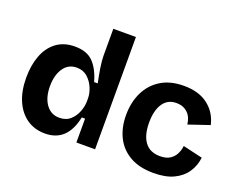

<svg xmlns="http://www.w3.org/2000/svg" viewBox="-114 -925 1435 1149"><g transform="rotate(20 603.5 -350.5)"><path d="M258 14Q191 14 142 -20Q93 -54 66 -116Q39 -178 39 -263Q39 -342 62.5 -404Q86 -466 133.5 -501.5Q181 -537 251 -537Q328 -537 368.5 -494.5Q409 -452 430 -376H453Q443 -423 436 -468Q429 -513 429 -545V-715H573V0H454V-152H433Q399 14 258 14ZM306 -104Q349 -104 376 -128.5Q403 -153 416 -187.5Q429 -222 429 -253V-272Q429 -304 414.5 -338.5Q400 -373 372.5 -397.5Q345 -422 304 -422Q250 -422 220 -377.5Q190 -333 190 -263Q190 -191 221.5 -147.5Q253 -104 306 -104Z M949 14Q859 14 798.5 -20.5Q738 -55 707.5 -116Q677 -177 677 -256Q677 -339 708.5 -403Q740 -467 799.5 -503Q859 -539 944 -539Q1040 -539 1098.5 -493.5Q1157 -448 1174 -373L1041 -328Q1036 -375 1008 -401Q980 -427 937 -427Q881 -427 851.5 -382.5Q822 -338 822 -262Q822 -181 854.5 -137.5Q887 -94 951 -94Q991 -94 1014.5 -109.5Q1038 -125 1050 -149Q1062 -173 1065 -200L1190 -171Q1184 -119 1156 -77Q1128 -35 1077 -10.5Q1026 14 949 14Z"/></g></svg>

Font: Bricolage Grotesque 12pt Bricolage Grotesque 10pt Regular
Style: Bold
Weight: 700
Designer: Mathieu Triay
Foundry: Atelier Triay
Version: Version 1.001; ttfautohint (v1.8.4.7-5d5b);gftools[0.9.33.de